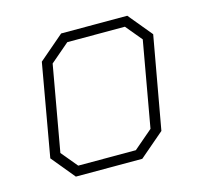

<svg xmlns="http://www.w3.org/2000/svg" viewBox="-80 -586 712 673"><g transform="rotate(-15 276.5 -249.0)"><path d="M46 -85 105 -420 196 -498H436L507 -412L447 -77L357 0H116ZM343 -35 412 -94 467 -404 418 -463H209L140 -404L85 -94L134 -35Z"/></g></svg>

Font: Chakra Petch ExtraLight
Style: Italic
Weight: 275
Italic angle: -10°
Designer: Katatrad Aksorn Co.,Ltd.
Foundry: Cadson Demak Co.,Ltd.
Version: Version 1.000; ttfautohint (v1.6)